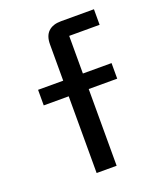

<svg xmlns="http://www.w3.org/2000/svg" viewBox="-149 -774 874 1023"><g transform="rotate(-20 287.5 -262.5)"><path d="M220.8 150V-285H79.2V-373.3H221.7V-579.2Q221.7 -627.5 247.1 -651.2Q272.5 -675 318.3 -675H505.8V-586.7H333.3V-373.3H495.8V-285H334.2V150Z"/></g></svg>

Font: Funnel Display Medium
Style: Regular
Weight: 500
Designer: NORD ID, Kristian Moeller
Foundry: Dicotype
Version: Version 1.000